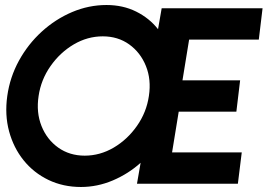

<svg xmlns="http://www.w3.org/2000/svg" viewBox="-20 -733 1090 766"><path d="M303 13Q232 13 173.2 -15.2Q114.5 -43.5 74.2 -93.5Q34 -143.5 16.2 -209.2Q-1.5 -275 9 -350Q19.5 -425 55.5 -490.8Q91.5 -556.5 146.2 -606.5Q201 -656.5 267.5 -684.8Q334 -713 405 -713Q470.5 -713 523.2 -686.8Q576 -660.5 610.5 -616.5L625 -700H1027.5L1012.5 -575H734.5L708 -412.5H938L923 -287.5H693L666.5 -125H944.5L929 0H526.5L541 -83.5Q492 -39.5 430.2 -13.2Q368.5 13 303 13ZM318 -112Q379 -112 433.8 -144.2Q488.5 -176.5 526.5 -230.8Q564.5 -285 574 -350Q584 -415.5 562.2 -469.5Q540.5 -523.5 495.5 -555.8Q450.5 -588 390 -588Q329 -588 274.2 -555.8Q219.5 -523.5 181.5 -469.2Q143.5 -415 134 -350Q124 -284.5 145.5 -230.5Q167 -176.5 212.2 -144.2Q257.5 -112 318 -112Z"/></svg>

Font: Urbanist
Style: Bold Italic
Weight: 700
Italic angle: -8°
Designer: Corey Hu
Foundry: Corey Hu
Version: Version 1.330; ttfautohint (v1.8.4.7-5d5b)